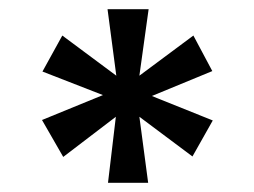

<svg xmlns="http://www.w3.org/2000/svg" viewBox="-20 -756 550 416"><path d="M214 -360 231 -503 117 -416 71 -496 203 -550 72 -601 115 -679 232 -592 213 -736H302L282 -592L399 -679L440 -602L309 -548L441 -495L397 -417L282 -503L301 -360Z"/></svg>

Font: DM Sans 9pt
Style: Semibold
Weight: 600
Designer: Colophon Foundry, Jonny Pinhorn
Foundry: Colophon Foundry
Version: Version 4.004;gftools[0.9.30]